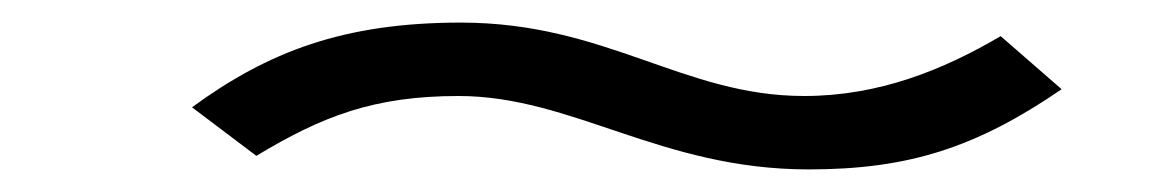

<svg xmlns="http://www.w3.org/2000/svg" viewBox="-20 -405 1040 170"><path d="M696 -255C784 -255 844 -274 920 -326L866 -373C815 -343 758 -320 692 -320C585 -320 517 -385 388 -385C284 -385 217 -359 150 -310L207 -267C265 -302 311 -320 386 -320C487 -320 565 -255 696 -255Z"/></svg>

Font: Inconsolata UltraExpanded
Style: Regular
Weight: 400
Width: 9
Monospace: yes
Designer: Raph Levien, Cyreal, Brenton Simpson
Foundry: Raph Levien, Cyreal, Google
Version: Version 3.100